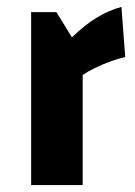

<svg xmlns="http://www.w3.org/2000/svg" viewBox="-20 -535 391 555"><path d="M143 -500 188 -427Q225 -463 259.5 -484Q294 -505 331 -515L342 -370Q323 -366 299.5 -357.5Q276 -349 254.5 -338.5Q233 -328 219 -318V0H70V-500Z"/></svg>

Font: Changa SemiBold
Style: Regular
Weight: 600
Designer: Eduardo Rodriguez Tunni
Foundry: Eduardo Rodriguez Tunni
Version: Version 3.002; ttfautohint (v1.8.2)